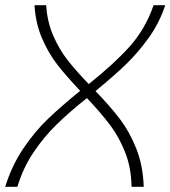

<svg xmlns="http://www.w3.org/2000/svg" viewBox="-53 -720 657 740"><path d="M315 -369Q372 -310 409 -261.5Q446 -213 472 -148Q498 -83 501 0H454Q453 -73 429.5 -132.5Q406 -192 371 -238.5Q336 -285 282 -342Q213 -287 164.5 -239.5Q116 -192 76 -132.5Q36 -73 14 0H-33Q-7 -83 37 -148Q81 -213 131.5 -261.5Q182 -310 256 -370Q202 -427 167.5 -471.5Q133 -516 108.5 -573.5Q84 -631 80 -700H125Q129 -636 152 -583Q175 -530 207 -489Q239 -448 289 -396Q387 -474 447 -541Q507 -608 539 -700H584Q561 -631 520 -574Q479 -517 433 -472.5Q387 -428 315 -369Z"/></svg>

Font: Krub ExtraLight
Style: Italic
Weight: 275
Italic angle: -8°
Designer: Ekaluck Peanpanawate
Foundry: Cadson Demak Co.,Ltd.
Version: Version 1.000; ttfautohint (v1.6)